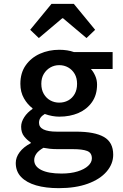

<svg xmlns="http://www.w3.org/2000/svg" viewBox="-20 -762 640 999"><path d="M286 217Q218 217 168 202.5Q118 188 90 159Q62 130 62 86Q62 57 82 30Q102 3 140 -17V-21Q121 -33 105.5 -52.5Q90 -72 90 -103Q90 -127 106 -152Q122 -177 149 -195V-199Q123 -218 104.5 -250.5Q86 -283 86 -326Q86 -383 114 -422.5Q142 -462 188 -482.5Q234 -503 288 -503Q332 -503 365 -491H566V-403H453Q466 -389 475.5 -367.5Q485 -346 485 -322Q485 -268 458.5 -230.5Q432 -193 388 -174Q344 -155 288 -155Q271 -155 251.5 -158.5Q232 -162 213 -169Q198 -160 190.5 -149Q183 -138 183 -123Q183 -100 206.5 -88.5Q230 -77 276 -77H376Q472 -77 520.5 -49.5Q569 -22 569 43Q569 91 534.5 131Q500 171 436.5 194Q373 217 286 217ZM288 -228Q314 -228 335 -239.5Q356 -251 368.5 -273Q381 -295 381 -326Q381 -356 368.5 -377.5Q356 -399 335 -411Q314 -423 288 -423Q263 -423 242 -411Q221 -399 208 -377.5Q195 -356 195 -326Q195 -295 208 -273Q221 -251 242 -239.5Q263 -228 288 -228ZM300 141Q348 141 383.5 130Q419 119 438.5 101Q458 83 458 62Q458 33 433.5 23.5Q409 14 359 14H281Q257 14 239 12Q221 10 206 7Q180 22 169 38Q158 54 158 71Q158 104 195 122.5Q232 141 300 141ZM182 -564 137 -607 248 -742H364L475 -607L430 -564L308 -667H304Z"/></svg>

Font: Source Code Pro ExtraLight SemiBold
Style: Regular
Weight: 600
Monospace: yes
Version: Version 1.018;hotconv 1.0.116;makeotfexe 2.5.65601